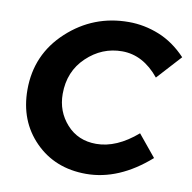

<svg xmlns="http://www.w3.org/2000/svg" viewBox="-80 -791 882 883"><g transform="rotate(10 360.5 -350.0)"><path d="M378 11Q233 11 139.5 -83.5Q46 -178 46 -324Q46 -489 166.5 -600Q287 -711 452 -711Q524.5 -711 593.8 -683.2Q663 -655.5 721 -594L618 -481Q543 -573 445 -573Q351 -573 280 -505.5Q209 -438 209 -333Q209 -251 262 -192Q315 -133 400 -133Q495 -133 591 -216L674 -115Q531 11 378 11Z"/></g></svg>

Font: Argentum Sans SemiBold
Style: Italic
Weight: 600
Italic angle: -11°
Designer: Julieta Ulanovsky (font), Cristiano Sobral (main changes and remaster)
Foundry: Julieta Ulanovsky (font), Cristiano Sobral (main changes and remaster)
Version: Version 2.007;June 15, 2022;FontCreator 14.0.0.2814 64-bit; 